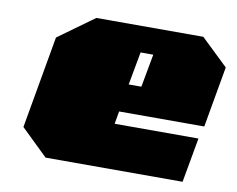

<svg xmlns="http://www.w3.org/2000/svg" viewBox="-63 -605 846 686"><g transform="rotate(10 360.0 -261.5)"><path d="M142 0 45 -94 104 -429 234 -523H622L720 -429L681 -208H372L364 -162H668L639 0ZM389 -309H435L457 -429H411Z"/></g></svg>

Font: Tomorrow Black
Style: Italic
Weight: 900
Italic angle: -10°
Designer: Tony de Marco, Monica Rizzolli
Foundry: Just in Type
Version: Version 2.002